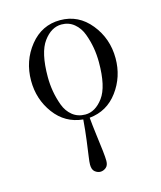

<svg xmlns="http://www.w3.org/2000/svg" viewBox="-106 -518 712 849"><g transform="rotate(-15 250.0 -94.0)"><path d="M56.2 -214.8Q56.2 -305.7 110.6 -373.3Q165 -440.9 249 -440.9Q333 -440.9 387.9 -373Q442.9 -305.2 442.9 -214.8Q442.9 -129.9 394 -64Q345.2 2 264.2 9.8Q267.1 43 272.9 88.4Q278.8 133.8 282.5 165.3Q286.1 196.8 286.1 212.9Q286.1 233.9 274.2 243.4Q262.2 252.9 249 252.9Q235.8 252.9 223.9 243.4Q211.9 233.9 211.9 210.9Q211.9 198.7 215.6 173.8Q219.2 148.9 225.1 104Q231 59.1 234.9 9.8Q153.8 2 105 -64Q56.2 -129.9 56.2 -214.8ZM131.8 -211.9Q131.8 -177.7 137.5 -145.3Q143.1 -112.8 155 -80.3Q167 -47.9 191.4 -28.3Q215.8 -8.8 250 -8.8Q295.9 -8.8 331.5 -56.9Q367.2 -105 367.2 -216.8Q367.2 -251 361.6 -283.4Q356 -315.9 344 -348.4Q332 -380.9 307.6 -400.9Q283.2 -420.9 250 -420.9Q203.1 -420.9 167.5 -372.3Q131.8 -323.7 131.8 -211.9Z"/></g></svg>

Font: CMU Serif Upright Italic
Style: UprightItalic
Weight: 500
Version: Version 0.7.0